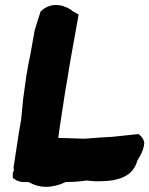

<svg xmlns="http://www.w3.org/2000/svg" viewBox="-20 -731 585 752"><path d="M83 -433 71 -346C68 -317 66 -291 63 -264C60 -247 57 -228 54 -212L33 -74C33 -71 34 -68 35 -65C35 -64 29 -58 30 -44V-34L39 -28C56 -16 75 -18 92 -18C133 6 183 8 237 -18C265 -18 292 -20 319 -24C332 -22 345 -22 353 -21H355C407 -21 497 -22 518 -102C520 -108 543 -136 545 -171C542 -190 533 -197 523 -206L418 -195C408 -194 395 -194 381 -193L314 -188H301L208 -191L216 -246C223 -292 229 -331 236 -377L243 -416C248 -449 253 -478 258 -507L288 -674L265 -687C245 -705 190 -729 146 -692L139 -686L128 -652L116 -613L99 -518C93 -492 88 -462 83 -433Z"/></svg>

Font: Vapor
Style: BlkObl
Weight: 900
Foundry: Cannot Into Space Fonts
Version: Version 0.179